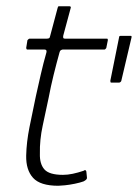

<svg xmlns="http://www.w3.org/2000/svg" viewBox="-20 -596 442 616"><path d="M167 0Q109 0 86 -25.5Q63 -51 64 -97Q65 -140 74.5 -187.5Q84 -235 95 -287Q103 -323 111 -358Q119 -393 129 -428Q131 -437 123 -437H67Q66 -437 65 -439Q64 -441 64 -442L68 -467Q69 -468 71 -470Q73 -472 75 -472H130Q135 -472 137.5 -473.5Q140 -475 141 -481L165 -571Q166 -576 169 -576H202Q204 -576 206 -575Q208 -574 207 -571L183 -482Q182 -477 183 -474.5Q184 -472 188 -472H322Q325 -472 325.5 -471Q326 -470 326 -467L321 -442Q321 -442 319 -439.5Q317 -437 315 -437H181Q179 -437 175.5 -435Q172 -433 171 -428Q161 -392 152 -355.5Q143 -319 136 -282Q127 -239 117 -193Q107 -147 108 -103Q107 -70 122.5 -52.5Q138 -35 182 -35Q197 -35 213.5 -38.5Q230 -42 248 -48Q252 -51 254 -50Q256 -49 257 -46L259 -26Q260 -20 248 -14Q237 -10 220 -6.5Q203 -3 188 -1.5Q173 0 167 0ZM337 -331Q335 -331 334.5 -332.5Q334 -334 334 -337L362 -476Q362 -479 363.5 -480Q365 -481 368 -481H398Q402 -481 402 -480Q402 -479 402 -476L369 -336Q368 -334 366 -332.5Q364 -331 362 -331Z"/></svg>

Font: Glory ExtraLight
Style: Italic
Weight: 250
Italic angle: -12°
Version: Version 1.011